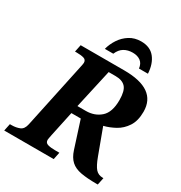

<svg xmlns="http://www.w3.org/2000/svg" viewBox="-233 -1076 1151 1223"><g transform="rotate(30 342.0 -464.0)"><path d="M-23 0 -12 -53H1Q33 -53 59 -63.5Q85 -74 93 -113L195 -593Q201 -620 201 -627Q201 -649 181 -655Q161 -661 129 -661H116L127 -714H448Q686 -714 686 -547Q686 -480 658.5 -438Q631 -396 590 -373.5Q549 -351 508 -341L577 -155Q598 -98 618 -75.5Q638 -53 672 -53H676L665 0H655Q586 0 540 -8.5Q494 -17 466.5 -42Q439 -67 424 -114L361 -310H292L253 -127Q246 -93 246 -87Q246 -65 267 -59Q288 -53 319 -53H352L341 0ZM365 -368Q429 -368 472.5 -406.5Q516 -445 516 -534Q516 -602 492 -628.5Q468 -655 418 -655H367L303 -368ZM272 -771Q282 -810 305.5 -846Q329 -882 365.5 -905Q402 -928 450 -928Q516 -928 550.5 -885Q585 -842 589 -771H523Q519 -806 496.5 -822.5Q474 -839 439 -839Q403 -839 376 -823Q349 -807 334 -771Z"/></g></svg>

Font: Noto Serif
Style: Bold Italic
Weight: 700
Italic angle: -12°
Designer: Monotype Design Team
Foundry: Monotype Imaging Inc.
Version: Version 2.013